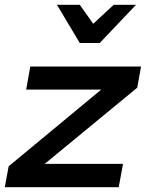

<svg xmlns="http://www.w3.org/2000/svg" viewBox="-54 -779 607 799"><path d="M517 -414 533 -502H72L55 -406H367L-18 -87L-34 0H440L458 -97H132ZM419 -759 334 -680 278 -759H183L278 -600H361L512 -759Z"/></svg>

Font: Geom Medium
Style: Italic
Weight: 500
Italic angle: -10°
Version: Version 1.102